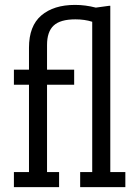

<svg xmlns="http://www.w3.org/2000/svg" viewBox="-20 -767 559 787"><path d="M432.1 -743.2V-61.7H493.8V0H308.6V-61.7H358V-677.8Q327.2 -687.7 288.9 -687.7Q227.2 -687.7 200 -662.3Q172.8 -637 172.8 -582.7V-481.5H284V-419.8H172.8V-61.7H222.2V0H37V-61.7H98.8V-419.8H37V-481.5H98.8V-571.6Q98.8 -660.5 149.4 -703.7Q200 -746.9 287.7 -746.9Q329.6 -746.9 372.8 -735.8L427.2 -743.2Z"/></svg>

Font: Slabo 27px
Style: Regular
Weight: 400
Version: Version 1.02 Build 003a